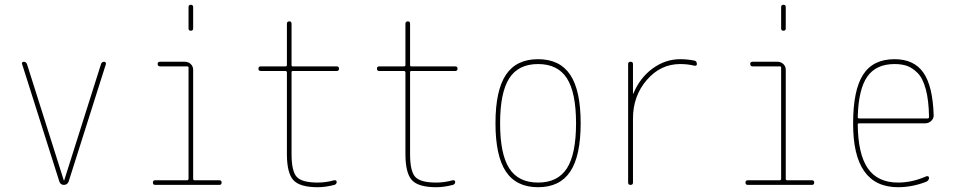

<svg xmlns="http://www.w3.org/2000/svg" viewBox="-20 -780 4040 810"><path d="M230.5 -13.7 73.2 -509.8Q71.3 -513.7 73.7 -516.6Q76.2 -519.5 80.1 -519.5Q89.8 -519.5 93.8 -509.8L249 -19.5Q249 -18.6 250 -18.6Q251 -18.6 251 -19.5L406.2 -509.8Q409.2 -519.5 419.9 -519.5Q422.9 -519.5 425.3 -516.6Q427.7 -513.7 426.8 -509.8L269.5 -13.7Q263.7 0 249.5 0Q235.4 0 230.5 -13.7Z M634.8 0Q625 0 625 -9.8Q625 -19.5 634.8 -19.5H769.5Q774.4 -19.5 775.4 -25.4V-495.1Q775.4 -500 769.5 -500H655.3Q645.5 -500 645 -509.8Q644.5 -519.5 655.3 -519.5H759.8Q774.4 -519.5 784.7 -509.8Q794.9 -500 794.9 -485.4V-25.4Q794.9 -20.5 799.8 -19.5H905.3Q915 -19.5 915 -9.8Q915 0 905.3 0ZM775.4 -660.2V-750Q775.4 -759.8 785.2 -759.8Q794.9 -759.8 794.9 -750V-660.2Q794.9 -650.4 785.2 -650.4Q775.4 -650.4 775.4 -660.2Z M1080.1 -480.5Q1070.3 -480.5 1070.3 -490.2Q1070.3 -500 1080.1 -500H1184.6Q1189.5 -500 1190.4 -504.9V-679.7Q1190.4 -689.5 1200.2 -689.9Q1210 -690.4 1210 -679.7V-504.9Q1210 -500 1214.8 -500H1400.4Q1410.2 -500 1410.2 -490.2Q1410.2 -480.5 1400.4 -480.5H1214.8Q1210 -480.5 1210 -474.6V-129.9Q1210 -57.6 1231.9 -33.7Q1253.9 -9.8 1320.3 -9.8Q1355.5 -9.8 1389.6 -19.5Q1393.6 -20.5 1397 -18.6Q1400.4 -16.6 1400.4 -12.7Q1400.4 -2.9 1390.6 0Q1353.5 9.8 1320.3 9.8Q1245.1 9.8 1217.8 -20Q1190.4 -49.8 1190.4 -129.9V-474.6Q1190.4 -479.5 1184.6 -480.5Z M1580.1 -480.5Q1570.3 -480.5 1570.3 -490.2Q1570.3 -500 1580.1 -500H1684.6Q1689.5 -500 1690.4 -504.9V-679.7Q1690.4 -689.5 1700.2 -689.9Q1710 -690.4 1710 -679.7V-504.9Q1710 -500 1714.8 -500H1900.4Q1910.2 -500 1910.2 -490.2Q1910.2 -480.5 1900.4 -480.5H1714.8Q1710 -480.5 1710 -474.6V-129.9Q1710 -57.6 1731.9 -33.7Q1753.9 -9.8 1820.3 -9.8Q1855.5 -9.8 1889.6 -19.5Q1893.6 -20.5 1897 -18.6Q1900.4 -16.6 1900.4 -12.7Q1900.4 -2.9 1890.6 0Q1853.5 9.8 1820.3 9.8Q1745.1 9.8 1717.8 -20Q1690.4 -49.8 1690.4 -129.9V-474.6Q1690.4 -479.5 1684.6 -480.5Z M2371.6 -449.7Q2333 -509.8 2250 -509.8Q2167 -509.8 2128.4 -449.7Q2089.8 -389.6 2089.8 -259.8Q2089.8 -129.9 2128.4 -69.8Q2167 -9.8 2250 -9.8Q2333 -9.8 2371.6 -69.8Q2410.2 -129.9 2410.2 -259.8Q2410.2 -389.6 2371.6 -449.7ZM2385.7 -56.2Q2341.8 9.8 2250 9.8Q2158.2 9.8 2114.3 -56.2Q2070.3 -122.1 2070.3 -260.3Q2070.3 -398.4 2114.3 -464.4Q2158.2 -530.3 2250 -530.3Q2341.8 -530.3 2385.7 -464.4Q2429.7 -398.4 2429.7 -260.3Q2429.7 -122.1 2385.7 -56.2Z M2629.9 -9.8V-509.8Q2629.9 -519.5 2640.1 -519.5Q2650.4 -519.5 2650.4 -509.8V-385.7Q2650.4 -384.8 2651.4 -384.8Q2652.3 -384.8 2652.3 -385.7Q2679.7 -452.1 2733.4 -491.2Q2787.1 -530.3 2849.6 -530.3Q2879.9 -530.3 2909.2 -524.4Q2919.9 -522.5 2919.9 -509.8Q2919.9 -501 2909.2 -502.9Q2881.8 -509.8 2849.6 -509.8Q2766.6 -509.8 2708.5 -442.4Q2650.4 -375 2650.4 -280.3V-9.8Q2650.4 0 2640.1 0Q2629.9 0 2629.9 -9.8Z M3134.8 0Q3125 0 3125 -9.8Q3125 -19.5 3134.8 -19.5H3269.5Q3274.4 -19.5 3275.4 -25.4V-495.1Q3275.4 -500 3269.5 -500H3155.3Q3145.5 -500 3145 -509.8Q3144.5 -519.5 3155.3 -519.5H3259.8Q3274.4 -519.5 3284.7 -509.8Q3294.9 -500 3294.9 -485.4V-25.4Q3294.9 -20.5 3299.8 -19.5H3405.3Q3415 -19.5 3415 -9.8Q3415 0 3405.3 0ZM3275.4 -660.2V-750Q3275.4 -759.8 3285.2 -759.8Q3294.9 -759.8 3294.9 -750V-660.2Q3294.9 -650.4 3285.2 -650.4Q3275.4 -650.4 3275.4 -660.2Z M3753.9 -509.8Q3675.8 -509.8 3638.7 -456.5Q3601.6 -403.3 3598.6 -286.1Q3598.6 -280.3 3604.5 -280.3H3892.6Q3898.4 -280.3 3899.4 -285.2Q3898.4 -356.4 3885.7 -403.3Q3873 -450.2 3851.1 -472.2Q3829.1 -494.1 3806.6 -502Q3784.2 -509.8 3753.9 -509.8ZM3768.6 9.8Q3578.1 9.8 3579.1 -259.8Q3579.1 -399.4 3621.1 -464.8Q3663.1 -530.3 3753.9 -530.3Q3835.9 -530.3 3875.5 -473.6Q3915 -417 3918.9 -294.9Q3919.9 -281.2 3909.2 -270.5Q3898.4 -259.8 3883.8 -259.8H3604.5Q3599.6 -259.8 3598.6 -255.9Q3599.6 -129.9 3641.1 -69.8Q3682.6 -9.8 3768.6 -9.8Q3828.1 -9.8 3887.7 -36.1Q3891.6 -38.1 3895.5 -36.1Q3899.4 -34.2 3899.4 -30.3Q3899.4 -19.5 3888.7 -13.7Q3829.1 9.8 3768.6 9.8Z"/></svg>

Font: Rounded-X Mgen+ 1m thin
Style: Regular
Weight: 100
Designer: [Source Han Sans]
Ryoko NISHIZUKA  (kana & ideographs); Paul D. Hunt (Latin, Greek & Cyrillic); Wenlong ZHANG  (bopomofo
Version: Version 1.059.20150602